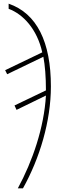

<svg xmlns="http://www.w3.org/2000/svg" viewBox="-20 -785 341 1045"><path d="M77 240H105C196 77 257 -125 257 -315C257 -556 181 -712 27 -765V-737C106 -708 182 -626 210 -500L8 -403L19 -381L216 -476C225 -429 230 -367 230 -293L59 -211L70 -187L230 -265C220 -91 157 93 77 240Z"/></svg>

Font: Noto Sans ExtraCondensed Thin
Style: Italic
Weight: 100
Width: 2
Italic angle: -12°
Designer: Monotype Design Team
Foundry: Monotype Imaging Inc.
Version: Version 2.013